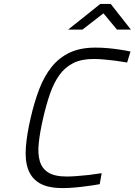

<svg xmlns="http://www.w3.org/2000/svg" viewBox="-20 -950 688 980"><path d="M489 -10Q457 -4 424 0Q396 4 363 7Q330 10 301 10Q224 10 182 -15Q140 -40 123.5 -86Q107 -132 112 -198Q117 -264 136 -346Q155 -429 180.5 -495.5Q206 -562 244 -609Q282 -656 336 -681.5Q390 -707 467 -707Q501 -707 532.5 -704Q564 -701 590 -697Q619 -693 646 -687L629 -631Q600 -636 570 -640Q544 -643 514.5 -646Q485 -649 458 -649Q396 -649 354 -628Q312 -607 283.5 -567.5Q255 -528 235.5 -472Q216 -416 200 -346Q184 -277 178 -221.5Q172 -166 183 -128Q194 -90 226.5 -69.5Q259 -49 321 -49Q344 -49 375 -51.5Q406 -54 434 -57Q467 -61 499 -66ZM492 -930H545L648 -799H577L508 -882L401 -799H328Z"/></svg>

Font: Panefresco 250wt
Style: Italic
Weight: 300
Version: Version 1.000